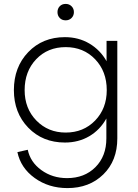

<svg xmlns="http://www.w3.org/2000/svg" viewBox="-20 -712 704 982"><path d="M69 66 122 54Q135 117 191.5 158Q248 199 323 199Q412 199 468 143Q524 87 524 -4V-106Q492 -48 437 -15.5Q382 17 312 17Q198 17 124.5 -59Q51 -135 51 -251Q51 -369 124.5 -445.5Q198 -522 312 -522Q382 -522 437.5 -489Q493 -456 525 -399V-503H580V-4Q580 110 508.5 180Q437 250 325 250Q229 250 157.5 198.5Q86 147 69 66ZM316 -34Q407 -34 466.5 -95.5Q526 -157 526 -251Q526 -347 466.5 -409Q407 -471 316 -471Q224 -471 165 -409Q106 -347 106 -251Q106 -157 166 -95.5Q226 -34 316 -34ZM316 -608Q297 -608 285.5 -620Q274 -632 274 -650Q274 -668 285.5 -680Q297 -692 316 -692Q334 -692 346 -680Q358 -668 358 -650Q358 -632 346 -620Q334 -608 316 -608Z"/></svg>

Font: Metropolitano Light
Style: Regular
Weight: 300
Designer: Fonts by Alex Slobzheninov & Chris M. Simpson / Changes by Cristiano Sobral
Foundry: Fonts by Alex Slobzheninov & Chris M. Simpson / Changes by Cristiano Sobral
Version: Version 1.00;August 30, 2020;FontCreator 13.0.0.2681 64-bit